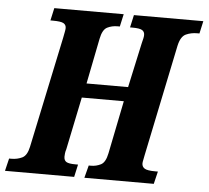

<svg xmlns="http://www.w3.org/2000/svg" viewBox="-71 -769 895 824"><g transform="rotate(5 376.0 -357.0)"><path d="M-20 0 -7 -54H3Q28 -54 49 -64Q70 -74 78 -112L179 -591Q182 -607 184 -617Q186 -627 186 -633Q186 -647 174.5 -653.5Q163 -660 128 -660H118L130 -714H429L417 -660H407Q383 -660 363 -650Q343 -640 335 -600L296 -404H475L517 -597Q520 -609 522 -617.5Q524 -626 524 -633Q524 -647 513 -653.5Q502 -660 472 -660H461L473 -714H772L760 -660H750Q724 -660 702 -650Q680 -640 671 -600L571 -118Q569 -106 567 -97.5Q565 -89 565 -83Q565 -69 576.5 -61.5Q588 -54 623 -54H634L621 0H322L336 -54H346Q368 -54 388 -64Q408 -74 416 -114L462 -342H281L234 -115Q231 -106 230 -97.5Q229 -89 229 -83Q229 -67 239.5 -60.5Q250 -54 279 -54H290L278 0Z"/></g></svg>

Font: Noto Serif ExtraCondensed ExtraBold
Style: Italic
Weight: 800
Width: 2
Italic angle: -12°
Designer: Monotype Design Team
Foundry: Monotype Imaging Inc.
Version: Version 2.013